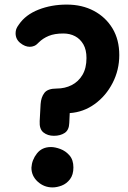

<svg xmlns="http://www.w3.org/2000/svg" viewBox="-20 -801 559 837"><path d="M110 -597Q89 -597 68.5 -613.5Q48 -630 48 -656Q48 -666 51 -674.5Q54 -683 63 -695Q92 -737 148 -759Q204 -781 271 -781Q338 -781 389.5 -753.5Q441 -726 470.5 -677Q500 -628 500 -561Q500 -496 471 -439.5Q442 -383 393 -347.5Q344 -312 284 -308L282 -265Q281 -234 262 -221.5Q243 -209 215 -209Q188 -209 169.5 -223.5Q151 -238 153 -273L157 -347Q159 -377 173.5 -396Q188 -415 227 -415Q263 -415 292.5 -430Q322 -445 339.5 -474.5Q357 -504 357 -548Q357 -584 343.5 -607.5Q330 -631 307.5 -643Q285 -655 256 -655Q218 -655 192.5 -644.5Q167 -634 149 -616Q139 -605 129.5 -601Q120 -597 110 -597ZM202 -160Q220 -160 243 -151.5Q266 -143 283 -123.5Q300 -104 300 -71Q300 -39 285 -19.5Q270 0 249 8Q228 16 209 16Q172 16 144.5 -9Q117 -34 117 -70Q119 -104 141 -132Q163 -160 202 -160Z"/></svg>

Font: Playpen Sans
Style: Bold
Weight: 700
Designer: Laura Meseguer, Veronika Burian, José Scaglione
Foundry: TypeTogether
Version: Version 1.001